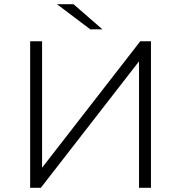

<svg xmlns="http://www.w3.org/2000/svg" viewBox="-20 -897 865 917"><path d="M124 0V-700H181V-96L650 -700H701V0H644V-604L175 0ZM411 -757 252 -877H331L469 -757Z"/></svg>

Font: Montserrat-Alt1 Light
Style: Regular
Weight: 300
Designer: Differentunic
Foundry: Differentunic
Version: Version 7.222